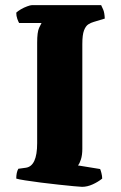

<svg xmlns="http://www.w3.org/2000/svg" viewBox="-20 -724 469 744"><path d="M298 0Q291 0 266 -2.5Q241 -5 207 -8.5Q173 -12 138.5 -16.5Q104 -21 78 -25Q52 -29 43 -32Q43 -56 51 -70L80 -74Q124 -80 124 -169V-559Q124 -600 131.5 -616Q139 -632 141 -635H54Q51 -640 47 -651Q43 -662 43 -675Q49 -681 61 -688Q73 -695 85.5 -699.5Q98 -704 103 -704H372Q375 -698 380 -686.5Q385 -675 386 -652L343 -639Q332 -636 322 -629.5Q312 -623 305.5 -606Q299 -589 299 -553V-147Q299 -123 293.5 -106Q288 -89 282 -83L368 -69Q370 -65 373 -53.5Q376 -42 376 -32Q360 -19 339 -9.5Q318 0 298 0Z"/></svg>

Font: Texturina Black
Style: Regular
Weight: 900
Designer: Guillermo Torres Carreño
Foundry: Omnibus-Type
Version: Version 1.002; ttfautohint (v1.8.3)